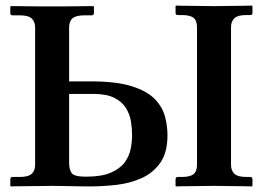

<svg xmlns="http://www.w3.org/2000/svg" viewBox="-20 -668 948 689"><path d="M809 -77Q809 -56 821 -44.5Q833 -33 864 -33H878Q886 -33 886 -24V-1L884 1Q884 1 868 0.5Q852 0 829.5 0Q807 0 784.5 -0.5Q762 -1 748 -1Q733 -1 710.5 -0.5Q688 0 665.5 0Q643 0 627.5 0.5Q612 1 612 1L610 -1V-24Q610 -33 618 -33H632Q662 -33 674.5 -43Q687 -53 687 -77V-570Q687 -594 674.5 -604Q662 -614 632 -614H618Q610 -614 610 -622V-646L612 -648Q612 -648 627.5 -647.5Q643 -647 665.5 -647Q688 -647 710.5 -646.5Q733 -646 748 -646Q762 -646 784.5 -646.5Q807 -647 829.5 -647Q852 -647 868 -647.5Q884 -648 884 -648L886 -646V-622Q886 -614 878 -614H864Q833 -614 821 -602.5Q809 -591 809 -570ZM106 -569Q106 -590 94 -601.5Q82 -613 51 -613H25Q17 -613 17 -621V-645L19 -646Q19 -646 36.5 -646Q54 -646 79 -645.5Q104 -645 128.5 -645Q153 -645 166 -645Q181 -645 205.5 -645Q230 -645 255 -645.5Q280 -646 297.5 -646Q315 -646 315 -646L317 -645V-621Q317 -613 309 -613H283Q253 -613 240.5 -602.5Q228 -592 228 -569V-376H306Q398 -376 453 -358.5Q508 -341 535.5 -312.5Q563 -284 572 -250Q581 -216 581 -183Q581 -120 555 -83.5Q529 -47 487.5 -28.5Q446 -10 397 -4.5Q348 1 303 1Q285 1 258.5 0.5Q232 0 206.5 -0.5Q181 -1 166 -1Q155 -1 131.5 -0.5Q108 0 82 0Q56 0 37.5 0.5Q19 1 19 1L17 -1V-24Q17 -33 25 -33H51Q82 -33 94 -44.5Q106 -56 106 -77ZM228 -331V-84Q228 -59 237.5 -46.5Q247 -34 288 -34Q345 -34 378 -48.5Q411 -63 427.5 -85.5Q444 -108 449 -134Q454 -160 454 -183Q454 -206 450 -231.5Q446 -257 432.5 -279.5Q419 -302 391 -316.5Q363 -331 315 -331Z"/></svg>

Font: Libertinus Serif SemiBold
Style: Regular
Weight: 600
Designer: Philipp H. Poll, Khaled Hosny
Foundry: Caleb Maclennan
Version: Version 7.051;RELEASE